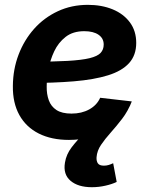

<svg xmlns="http://www.w3.org/2000/svg" viewBox="-20 -572 626 801"><path d="M267.6 11.7Q194.8 11.7 141.8 -14.9Q88.9 -41.5 60.8 -92Q32.7 -142.6 33.7 -213.4Q34.2 -282.7 57.4 -343.8Q80.6 -404.8 122.3 -451.7Q164.1 -498.5 221.2 -525.1Q278.3 -551.8 346.7 -551.8Q404.3 -551.8 450 -533Q495.6 -514.2 522 -478.5Q548.3 -442.9 548.3 -393.1Q548.3 -341.8 518.6 -308.8Q488.8 -275.9 430.7 -257.8Q372.6 -239.7 287.8 -232.7Q203.1 -225.6 92.8 -225.6L107.9 -314.5Q201.7 -314.5 261.2 -317.9Q320.8 -321.3 353.8 -329.3Q386.7 -337.4 399.7 -351.3Q412.6 -365.2 412.6 -386.2Q412.6 -412.1 391.1 -427Q369.6 -441.9 331.5 -441.9Q284.2 -441.9 253.7 -418Q223.1 -394 206.1 -357.7Q189 -321.3 181.9 -281.7Q174.8 -242.2 174.8 -210.9Q174.3 -179.2 183.6 -153.6Q192.9 -127.9 215.6 -113Q238.3 -98.1 278.3 -98.1Q320.8 -98.1 352.5 -115.7Q384.3 -133.3 397.9 -164.1L529.8 -148.9Q502.9 -76.2 433.6 -32.2Q364.3 11.7 267.6 11.7ZM363.3 209Q305.7 209 274.2 182.1Q242.7 155.3 251 106.4Q256.3 72.3 278.8 42.7Q301.3 13.2 334 -19L529.8 -148.9Q513.7 -107.9 489.5 -76.4Q465.3 -44.9 441.7 -18.6Q418 7.8 401.4 32.5Q384.8 57.1 382.8 84Q381.8 100.1 388.4 109.6Q395 119.1 413.6 119.1Q424.3 119.1 433.6 116.2Q442.9 113.3 452.1 108.9L466.8 187Q447.8 196.3 419.9 202.6Q392.1 209 363.3 209Z"/></svg>

Font: Inter 16pt
Style: Bold Italic
Weight: 700
Italic angle: -9.3988°
Version: Version 4.001;git-66647c0bb